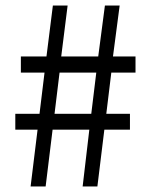

<svg xmlns="http://www.w3.org/2000/svg" viewBox="-20 -670 537 690"><path d="M90 0 115 -204H35V-261H122L140 -409H55V-467H147L170 -650H223L200 -467H333L357 -650H410L386 -467H467V-409H380L362 -261H447V-204H355L330 0H277L301 -204H169L144 0ZM176 -261H308L326 -409H194Z"/></svg>

Font: .
Style: 
Weight: 400
Designer: Paul D. Hunt, Dalton Maag
Foundry: Dalton Maag Ltd
Version: Version 1.200